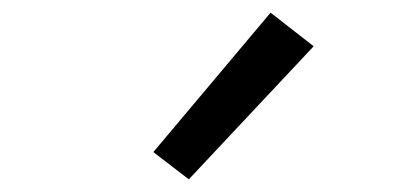

<svg xmlns="http://www.w3.org/2000/svg" viewBox="-20 -824 640 303"><path d="M278 -541 222 -584 407 -804 475 -751Z"/></svg>

Font: Nova Nerd Font
Style: Regular
Weight: 400
Designer: Belleve Invis
Foundry: Belleve Invis
Version: Version 24.1.4; ttfautohint (v1.8.4);Nerd Fonts 3.1.1